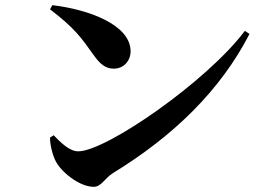

<svg xmlns="http://www.w3.org/2000/svg" viewBox="-20 -724 1040 741"><path d="M182 -704 173 -688C269 -615 294 -578 341 -512C366 -477 387 -459 419 -459C458 -459 484 -490 484 -526C484 -629 320 -688 182 -704ZM925 -605C781 -412 390 -140 282 -140C246 -140 211 -178 187 -202L173 -193C173 -164 183 -125 195 -102C215 -62 285 -3 342 -3C371 -3 384 -36 416 -56C648 -198 830 -374 943 -593Z"/></svg>

Font: Noto Serif SC
Style: Bold
Weight: 700
Designer: Ryoko NISHIZUKA 西塚涼子 (kana & ideographs); Frank Grießhammer (Latin, Greek & Cyrillic); Wenlong ZHANG 张文龙 (bopomofo); San
Foundry: Adobe
Version: Version 2.001;hotconv 1.1.0;makeotfexe 2.6.0